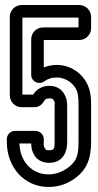

<svg xmlns="http://www.w3.org/2000/svg" viewBox="-20 -712 388 763"><path d="M104 -556V-414C104 -389 133 -374 153 -387C172 -400 186 -404 207 -404C243 -404 281 -377 289 -339C291 -328 292 -314 292 -300V-150C292 -91 284 -68 242 -40C220 -26 197 -19 173 -19C110 -19 60 -66 57 -142H104C104 -129 106 -111 119 -91C132 -73 153 -65 175 -65C235 -65 247 -115 247 -146V-287C247 -299 248 -321 231 -345C218 -363 197 -371 176 -371C149 -371 125 -358 112 -336H69V-642H292V-603H151C125 -603 104 -582 104 -556ZM342 -600V-645C342 -671 321 -692 295 -692H66C40 -692 19 -671 19 -645V-333C19 -307 40 -286 66 -286H116C136 -286 148 -298 155 -310C160 -318 163 -321 176 -321C187 -321 190 -319 191 -317C200 -305 197 -305 197 -287V-146C197 -121 195 -115 175 -115C163 -115 162 -117 161 -119C152 -132 154 -131 154 -150V-159C154 -179 137 -192 120 -192H40C20 -192 7 -175 7 -159V-150C7 -45 78 31 173 31C207 31 240 22 270 2C328 -36 342 -85 342 -150V-300C342 -316 341 -332 337 -349C323 -411 267 -454 207 -454C188 -454 172 -451 154 -444V-553H295C321 -553 342 -574 342 -600Z"/></svg>

Font: DIN Rundschrift
Style: EngKont
Weight: 400
Width: 3
Version: Version 1.027